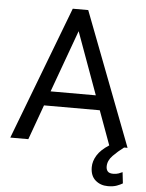

<svg xmlns="http://www.w3.org/2000/svg" viewBox="-61 -759 773 1020"><g transform="rotate(5 326.0 -249.5)"><path d="M14.2 0 285.2 -710.9H367.7L639.6 0H621.1Q589.8 23.4 563.7 50Q537.6 76.7 537.6 108.4Q537.6 124.5 546.1 134.3Q554.7 144 575.7 144Q591.8 144 604.5 139.4Q617.2 134.8 624.5 130.9L631.3 190.4Q619.1 197.8 600.3 204.8Q581.5 211.9 552.7 211.9Q513.2 211.9 486.1 188.2Q459 164.6 459 118.7Q459 86.4 478.5 54.9Q498 23.4 541.5 -4.4L475.1 -186H177.7L110.4 0ZM206.1 -263.2H447.3L326.7 -594.7Z"/></g></svg>

Font: Vazirmatn RD
Style: Regular
Weight: 400
Designer: Saber Rastikerdar
Foundry: Saber Rastikerdar
Version: Version 32.102